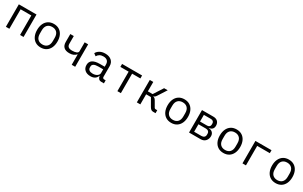

<svg xmlns="http://www.w3.org/2000/svg" viewBox="280 -2169 6040 3822"><g transform="rotate(30 3300.0 -258.0)"><path d="M97 -516H503V0H423V-448H177V0H97Z M666 -258Q666 -340 694.5 -401Q723 -462 775.5 -495Q828 -528 900 -528Q972 -528 1024.5 -495Q1077 -462 1105.5 -401Q1134 -340 1134 -258Q1134 -176 1105.5 -115Q1077 -54 1024.5 -21Q972 12 900 12Q828 12 775.5 -21Q723 -54 694.5 -115Q666 -176 666 -258ZM1049 -221V-295Q1049 -376 1009 -417.5Q969 -459 900 -459Q831 -459 791 -417.5Q751 -376 751 -295V-221Q751 -140 791 -98.5Q831 -57 900 -57Q969 -57 1009 -98.5Q1049 -140 1049 -221Z M1610 -237H1605Q1576 -205 1540 -190Q1504 -175 1451 -175Q1367 -175 1323.5 -215Q1280 -255 1280 -334V-516H1360V-341Q1360 -293 1387.5 -270Q1415 -247 1475 -247Q1536 -247 1573 -263Q1610 -279 1610 -310V-516H1690V0H1610Z M2295 0Q2251 0 2229.5 -22.5Q2208 -45 2203 -84H2198Q2181 -38 2142.5 -13Q2104 12 2043 12Q1962 12 1914 -30Q1866 -72 1866 -145Q1866 -295 2088 -295H2198V-346Q2198 -402 2166 -431Q2134 -460 2075 -460Q2025 -460 1991.5 -440.5Q1958 -421 1937 -384L1883 -424Q1904 -468 1955 -498Q2006 -528 2080 -528Q2171 -528 2224.5 -481.5Q2278 -435 2278 -354V-106Q2278 -91 2288.5 -80.5Q2299 -70 2314 -70H2350V0ZM2198 -150V-235H2088Q2018 -235 1984 -215Q1950 -195 1950 -157V-136Q1950 -97 1978.5 -76Q2007 -55 2057 -55Q2118 -55 2158 -82.5Q2198 -110 2198 -150Z M2660 -448H2470V-516H2930V-448H2740V0H2660Z M3107 -516H3187V-300H3297L3436 -516H3519L3393 -320Q3376 -294 3363 -283.5Q3350 -273 3332 -268V-264Q3352 -261 3366 -250Q3380 -239 3395 -214L3470 -84Q3474 -77 3481.5 -72.5Q3489 -68 3497 -68H3537V0H3479Q3453 0 3434 -14Q3415 -28 3396 -60L3297 -232H3187V0H3107Z M3666 -258Q3666 -340 3694.5 -401Q3723 -462 3775.5 -495Q3828 -528 3900 -528Q3972 -528 4024.5 -495Q4077 -462 4105.5 -401Q4134 -340 4134 -258Q4134 -176 4105.5 -115Q4077 -54 4024.5 -21Q3972 12 3900 12Q3828 12 3775.5 -21Q3723 -54 3694.5 -115Q3666 -176 3666 -258ZM4049 -221V-295Q4049 -376 4009 -417.5Q3969 -459 3900 -459Q3831 -459 3791 -417.5Q3751 -376 3751 -295V-221Q3751 -140 3791 -98.5Q3831 -57 3900 -57Q3969 -57 4009 -98.5Q4049 -140 4049 -221Z M4307 -516H4570Q4633 -516 4669 -480.5Q4705 -445 4705 -385Q4705 -337 4679.5 -309.5Q4654 -282 4604 -276V-272Q4662 -268 4692.5 -236Q4723 -204 4723 -154Q4723 -89 4683 -44.5Q4643 0 4573 0H4307ZM4553 -64Q4593 -64 4615.5 -84Q4638 -104 4638 -139V-162Q4638 -197 4616.5 -216.5Q4595 -236 4559 -236H4387V-64ZM4549 -299Q4582 -299 4601 -316Q4620 -333 4620 -364V-386Q4620 -417 4601 -434.5Q4582 -452 4549 -452H4387V-299Z M4866 -258Q4866 -340 4894.5 -401Q4923 -462 4975.5 -495Q5028 -528 5100 -528Q5172 -528 5224.5 -495Q5277 -462 5305.5 -401Q5334 -340 5334 -258Q5334 -176 5305.5 -115Q5277 -54 5224.5 -21Q5172 12 5100 12Q5028 12 4975.5 -21Q4923 -54 4894.5 -115Q4866 -176 4866 -258ZM5249 -221V-295Q5249 -376 5209 -417.5Q5169 -459 5100 -459Q5031 -459 4991 -417.5Q4951 -376 4951 -295V-221Q4951 -140 4991 -98.5Q5031 -57 5100 -57Q5169 -57 5209 -98.5Q5249 -140 5249 -221Z M5535 -516H5905V-448H5615V0H5535Z M6066 -258Q6066 -340 6094.5 -401Q6123 -462 6175.5 -495Q6228 -528 6300 -528Q6372 -528 6424.5 -495Q6477 -462 6505.5 -401Q6534 -340 6534 -258Q6534 -176 6505.5 -115Q6477 -54 6424.5 -21Q6372 12 6300 12Q6228 12 6175.5 -21Q6123 -54 6094.5 -115Q6066 -176 6066 -258ZM6449 -221V-295Q6449 -376 6409 -417.5Q6369 -459 6300 -459Q6231 -459 6191 -417.5Q6151 -376 6151 -295V-221Q6151 -140 6191 -98.5Q6231 -57 6300 -57Q6369 -57 6409 -98.5Q6449 -140 6449 -221Z"/></g></svg>

Font: iA Writer Duo V
Style: Regular
Weight: 400
Designer: Mike Abbink, Paul van der Laan, Pieter van Rosmalen, Oliver Reichenstein
Foundry: Information Architects Inc.
Version: Version 2.000